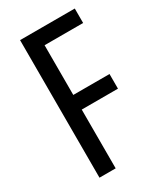

<svg xmlns="http://www.w3.org/2000/svg" viewBox="-180 -788 741 863"><g transform="rotate(-30 190.0 -357.0)"><path d="M157 0H73V-714H357V-639H157V-381H345V-305H157Z"/></g></svg>

Font: Noto Sans Sinhala ExtraCondensed
Style: Regular
Weight: 400
Width: 2
Designer: Jelle Bosma - Monotype Design Team
Foundry: Monotype Imaging Inc.
Version: Version 2.006; ttfautohint (v1.8.4.7-5d5b)